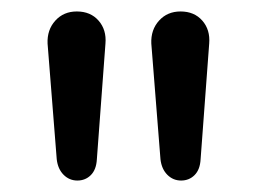

<svg xmlns="http://www.w3.org/2000/svg" viewBox="-20 -732 448 335"><path d="M79 -454 63 -656Q62 -680 76.5 -696Q91 -712 114 -712Q138 -712 152 -696Q166 -680 164 -656L149 -454Q148 -436 138.5 -426.5Q129 -417 115 -417Q101 -417 91 -427Q81 -437 79 -454ZM260 -454 244 -656Q243 -680 257.5 -696Q272 -712 295 -712Q319 -712 333 -696Q347 -680 345 -656L330 -454Q329 -436 319.5 -426.5Q310 -417 296 -417Q282 -417 272 -427Q262 -437 260 -454Z"/></svg>

Font: SN Pro
Style: Regular
Weight: 400
Designer: Tobias Whetton
Foundry: Supernotes
Version: Version 1.003